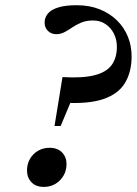

<svg xmlns="http://www.w3.org/2000/svg" viewBox="-20 -707 524 736"><path d="M170 -140.5Q200.5 -140.5 217.8 -122.8Q235 -105 235 -78Q235 -53.5 223.5 -33.8Q212 -14 192.5 -2.2Q173 9.5 148 9.5Q117.5 9.5 100.5 -8.5Q83.5 -26.5 83.5 -53.5Q83.5 -78 94.8 -97.8Q106 -117.5 125.8 -129Q145.5 -140.5 170 -140.5ZM274 -687Q323 -687 361.8 -671.5Q400.5 -656 428 -629.2Q455.5 -602.5 470 -567Q484.5 -531.5 484.5 -491Q484.5 -431.5 459.2 -389.2Q434 -347 376.2 -327.2Q318.5 -307.5 221 -313.5L280 -385L212.5 -224H189L219.5 -411.5Q296.5 -407 342 -418.5Q387.5 -430 407.8 -457.5Q428 -485 428 -527.5Q428 -556 416.2 -578.8Q404.5 -601.5 384 -615Q363.5 -628.5 337 -628.5Q311 -628.5 291.8 -620.5Q272.5 -612.5 257.2 -602Q242 -591.5 227.2 -583.8Q212.5 -576 195.5 -576Q176.5 -576 163.8 -588.5Q151 -601 151 -620.5Q151 -639 162.8 -654Q174.5 -669 201.8 -678Q229 -687 274 -687Z"/></svg>

Font: Newsreader 24pt SemiBold
Style: Italic
Weight: 600
Italic angle: -17°
Designer: Hugues Gentile
Foundry: Production Type
Version: Version 1.003